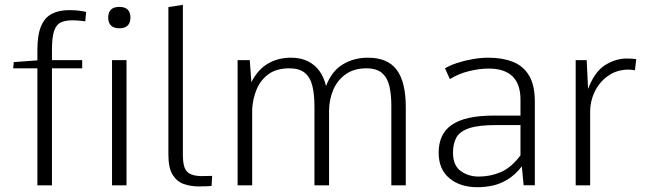

<svg xmlns="http://www.w3.org/2000/svg" viewBox="-20 -782 2738 810"><path d="M137.7 0V-493.7H35.6L38.1 -520L137.7 -527.3V-570.3Q137.7 -634.3 153.1 -671.1Q168.5 -708 198.5 -723.6Q228.5 -739.3 272.5 -739.3Q301.8 -739.3 321.3 -735.8Q340.8 -732.4 343.3 -731.9L339.8 -691.9Q339.4 -692.4 320.8 -694.3Q302.2 -696.3 286.6 -696.3Q256.8 -696.3 237.3 -687.7Q217.8 -679.2 208.5 -652.3Q199.2 -625.5 199.2 -570.8V-528.3H326.7V-493.7H199.2V0ZM452.6 0V-528.3H513.7V0ZM483.4 -662.6Q460 -662.6 448.2 -674.3Q436.5 -686 436.5 -708Q436.5 -730 448.2 -741.5Q460 -752.9 483.4 -752.9Q506.8 -752.9 518.6 -741.5Q530.3 -730 530.3 -708Q530.3 -686 518.6 -674.3Q506.8 -662.6 483.4 -662.6Z M817.4 4.4Q784.7 4.4 755.6 -5.6Q726.6 -15.6 708.5 -44.4Q690.4 -73.2 690.4 -129.9V-752L751.5 -761.7V-130.4Q751.5 -97.7 757.6 -78.1Q763.7 -58.6 780.3 -49.3Q796.9 -40 827.6 -39.1Q842.8 -39.1 856.2 -39.6Q869.6 -40 875 -40L872.6 2.4Q864.3 3.4 849.6 3.9Q835 4.4 817.4 4.4Z M982.4 0V-528.3H1033.7L1040.5 -435.1Q1066.9 -487.8 1109.6 -513.2Q1152.3 -538.6 1207.5 -538.6Q1248 -538.6 1277.8 -524.2Q1307.6 -509.8 1327.1 -483.2Q1346.7 -456.5 1355.5 -418.9Q1378.4 -481 1425.3 -509.8Q1472.2 -538.6 1532.2 -538.6Q1615.7 -538.6 1653.8 -487.3Q1691.9 -436 1691.9 -329.1V0H1630.9V-338.4Q1630.9 -381.8 1623 -417.2Q1615.2 -452.6 1592.5 -473.1Q1569.8 -493.7 1525.9 -493.7Q1473.6 -493.7 1438.7 -469Q1403.8 -444.3 1386.2 -403.6Q1368.7 -362.8 1368.2 -315.4V0H1306.6V-332.5Q1306.6 -384.3 1297.6 -420.2Q1288.6 -456.1 1265.6 -474.9Q1242.7 -493.7 1200.7 -493.7Q1146 -493.7 1112.3 -468.8Q1078.6 -443.8 1062.5 -404.5Q1046.4 -365.2 1043.9 -322.3V0Z M1994.1 7.8Q1921.4 7.8 1876 -30Q1830.6 -67.9 1830.6 -137.7Q1830.6 -176.3 1843.8 -205.6Q1856.9 -234.9 1885 -254.6Q1913.1 -274.4 1957.5 -284.4Q2002 -294.4 2064.5 -294.4H2175.8V-361.8Q2175.8 -427.2 2142.1 -460Q2108.4 -492.7 2041.5 -492.7Q2002 -492.7 1957.8 -481.7Q1913.6 -470.7 1877.9 -448.2L1857.4 -493.7Q1878.9 -506.8 1909.9 -516.8Q1940.9 -526.9 1975.1 -532.7Q2009.3 -538.6 2041 -538.6Q2099.6 -538.6 2143.6 -521.2Q2187.5 -503.9 2211.9 -463.4Q2236.3 -422.9 2236.3 -353.5V-0.5H2189L2181.6 -80.1Q2152.8 -43.9 2121.6 -24.9Q2090.3 -5.9 2058.1 1Q2025.9 7.8 1994.1 7.8ZM2000 -37.1Q2048.8 -37.1 2092.8 -55.9Q2136.7 -74.7 2175.8 -126.5V-254.4H2073.7Q1998.5 -254.4 1959 -241Q1919.4 -227.5 1905.3 -201.7Q1891.1 -175.8 1891.1 -137.7Q1891.1 -84.5 1923.3 -60.8Q1955.6 -37.1 2000 -37.1Z M2408.7 0V-528.3H2455.1L2460.9 -406.7Q2488.3 -479.5 2532.7 -507.3Q2577.1 -535.2 2624 -535.2Q2635.7 -535.2 2646 -534.4Q2656.2 -533.7 2664.1 -532.7L2658.7 -485.4Q2652.8 -486.8 2645.5 -487.5Q2638.2 -488.3 2631.8 -488.3Q2583.5 -488.3 2546.9 -463.1Q2510.3 -438 2490 -397.2Q2469.7 -356.4 2469.7 -309.1V0Z"/></svg>

Font: Comme ExtraLight
Style: Regular
Weight: 250
Version: Version 1.000;gftools[0.9.27]